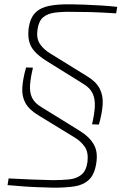

<svg xmlns="http://www.w3.org/2000/svg" viewBox="-20 -722 583 891"><path d="M101 -409 133 -408Q122 -362 119.5 -328Q117 -294 128.5 -269Q140 -244 172 -225L345 -118Q370 -103 387 -87Q404 -71 414.5 -53Q425 -35 428 -13.5Q431 8 427 34Q419 88 392.5 112.5Q366 137 325 143Q284 149 231 149Q200 148 166 147Q132 146 95 143.5Q58 141 15 137L20 106Q77 109 125.5 111Q174 113 225 114Q267 114 301 110.5Q335 107 357.5 89Q380 71 386 29Q391 -15 373.5 -40.5Q356 -66 328 -83L158 -187Q115 -213 98 -244Q81 -275 83.5 -315.5Q86 -356 101 -409ZM308 -702Q331 -702 369.5 -700.5Q408 -699 450 -696.5Q492 -694 524 -690L519 -660Q487 -662 460 -663.5Q433 -665 399.5 -666Q366 -667 315 -667Q269 -668 235 -663.5Q201 -659 180.5 -642Q160 -625 154 -585Q148 -544 165 -518.5Q182 -493 213 -474L383 -369Q426 -343 442.5 -311Q459 -279 456.5 -238Q454 -197 439 -144L407 -145Q418 -191 420 -226Q422 -261 410.5 -287Q399 -313 368 -332L196 -439Q161 -461 141 -483Q121 -505 115 -531.5Q109 -558 113 -591Q120 -639 144 -663Q168 -687 209.5 -695Q251 -703 308 -702Z"/></svg>

Font: Exo 2 ExtraLight
Style: Italic
Weight: 250
Italic angle: -8°
Designer: Natanael Gama
Foundry: Natanael Gama
Version: Version 2.010